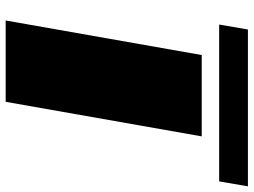

<svg xmlns="http://www.w3.org/2000/svg" viewBox="-126 -748 874 661"><g transform="rotate(90 310.5 -417.0)"><path d="M50 0 169 -675H449L330 0ZM64 -735 81 -834H621L604 -735Z"/></g></svg>

Font: Anybody UltraExpanded Black
Style: Italic
Weight: 900
Width: 9
Italic angle: -10°
Designer: Tyler Finck
Foundry: Etcetera Type Company
Version: Version 1.010; ttfautohint (v1.8.3) -l 8 -r 50 -G 200 -x 14 